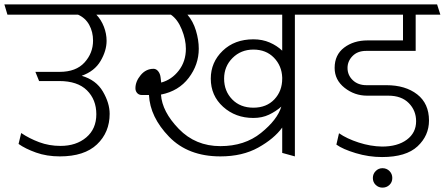

<svg xmlns="http://www.w3.org/2000/svg" viewBox="-31 -700 2036 879"><path d="M243 16Q183 16 134 -1.5Q85 -19 54 -41L66 -91Q103 -66 148.5 -49Q194 -32 246 -32Q318 -32 364 -71Q410 -110 410 -177Q410 -244 367 -286.5Q324 -329 240 -329H148L131 -371H242Q317 -371 356 -414Q395 -457 395 -514Q395 -554 377.5 -586Q360 -618 326 -633H3L-11 -680H533L549 -633H410Q432 -610 444.5 -578Q457 -546 457 -513Q457 -468 429.5 -421Q402 -374 343 -353Q409 -334 440 -281Q471 -228 471 -179Q471 -94 413 -39Q355 16 243 16Z M934 -340Q934 -415 988.5 -467.5Q1043 -520 1129 -520Q1170 -520 1203.5 -505.5Q1237 -491 1261 -468V-633H827Q853 -603 866 -560Q879 -517 879 -477Q879 -404 833 -343.5Q787 -283 706 -267Q711 -189 787.5 -110Q864 -31 978 -31Q1089 -31 1164 -91.5Q1239 -152 1257 -212Q1232 -190 1200.5 -175Q1169 -160 1129 -160Q1047 -160 990.5 -211Q934 -262 934 -340ZM1261 -340V-345Q1259 -399 1223 -436Q1187 -473 1129 -473Q1072 -473 1033.5 -434.5Q995 -396 995 -340Q995 -283 1032 -245Q1069 -207 1129 -207Q1189 -207 1225 -245Q1261 -283 1261 -340ZM1261 0V-116Q1224 -65 1151.5 -24.5Q1079 16 978 16Q830 16 743 -74Q656 -164 651 -265H619Q605 -265 597 -274Q589 -283 589 -296Q589 -327 613 -356Q637 -385 672 -385Q684 -385 693 -374Q702 -363 704 -347L707 -322Q755 -335 787.5 -377Q820 -419 820 -477Q820 -519 801 -565.5Q782 -612 751 -633H541L527 -680H1440L1455 -633H1319V16Z M1718 -29Q1789 -29 1831.5 -60.5Q1874 -92 1874 -145Q1874 -194 1840.5 -228Q1807 -262 1747 -262H1650Q1592 -262 1546.5 -298Q1501 -334 1501 -389Q1501 -449 1544.5 -482Q1588 -515 1652 -515H1814V-633H1447L1433 -680H1970L1985 -633H1872V-467H1645Q1606 -467 1583 -443.5Q1560 -420 1560 -389Q1560 -356 1584 -333Q1608 -310 1647 -310H1738Q1825 -310 1879 -268Q1933 -226 1933 -148Q1933 -79 1880.5 -30Q1828 19 1718 19Q1657 19 1597.5 1Q1538 -17 1509 -38L1521 -90Q1557 -65 1611 -47.5Q1665 -30 1718 -29ZM1676 115Q1676 96 1689 83Q1702 70 1720 70Q1739 70 1752 83Q1765 96 1765 115Q1765 134 1752 146.5Q1739 159 1720 159Q1702 159 1689 146.5Q1676 134 1676 115Z"/></svg>

Font: Palanquin ExtraLight
Style: Regular
Weight: 275
Designer: Pria Ravichandran
Version: Version 1.001